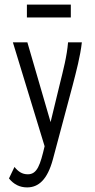

<svg xmlns="http://www.w3.org/2000/svg" viewBox="-20 -641 415 835"><path d="M97 -565H288V-621H97ZM98 174C147 174 186 141 210 52L296 -270C312 -332 329 -395 336 -457H276C271 -396 255 -336 240 -275L200 -110L99 -457H36L174 -5C155 76 142 117 101 117C76 117 59 105 43 85L19 135C40 161 66 174 98 174Z"/></svg>

Font: Inconsolata Condensed
Style: Regular
Weight: 400
Width: 3
Monospace: yes
Designer: Raph Levien, Cyreal, Brenton Simpson
Foundry: Raph Levien, Cyreal, Google
Version: Version 3.100